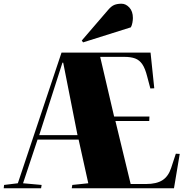

<svg xmlns="http://www.w3.org/2000/svg" viewBox="-24 -1013 1025 1033"><path d="M-4 0 -2 -18 72 -27 307 -730H786L806 -538L785 -537L768 -601Q757 -645 741.5 -667.5Q726 -690 703 -698.5Q680 -707 646 -707H515L590 -386H780L779 -362H597L679 -23H762Q818 -23 850 -43.5Q882 -64 897 -110L922 -186L943 -185L912 0H362L365 -18L451 -27L399 -262H178L100 -27L200 -18L197 0ZM187 -286H393L316 -676H312ZM558 -960Q575 -980 591 -986.5Q607 -993 630 -993Q653 -993 672 -972.5Q691 -952 691 -916Q691 -906 688.5 -891.5Q686 -877 680 -866L423 -785L416 -795Z"/></svg>

Font: Literata 72pt Black
Style: Italic
Weight: 900
Italic angle: -2°
Designer: Latin by Veronika Burian and Jose Scaglione. Greek by Irene Vlachou. Cyrillic by Vera Evstafieva
Foundry: TypeTogether
Version: Version 3.002